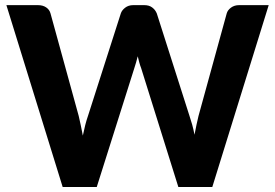

<svg xmlns="http://www.w3.org/2000/svg" viewBox="-20 -746 1098 766"><path d="M5.5 -725.5H131.5Q151 -725.5 164.2 -716.5Q177.5 -707.5 181.5 -692.5L294 -283.5Q298 -266 302.2 -246.5Q306.5 -227 310.5 -205Q315 -227 320 -246.8Q325 -266.5 331 -283.5L462 -692.5Q466 -705 479.2 -715.2Q492.5 -725.5 511.5 -725.5H555.5Q575 -725.5 587.2 -716.2Q599.5 -707 605.5 -692.5L736 -283.5Q741.5 -267.5 746.8 -248.5Q752 -229.5 756 -208.5Q760 -229.5 764 -248.5Q768 -267.5 772 -283.5L884.5 -692.5Q888 -705.5 901.5 -715.5Q915 -725.5 934 -725.5H1052L827 0H691.5L543 -474.5Q539 -484.5 535.8 -496.5Q532.5 -508.5 529.5 -521.5Q526 -508.5 522.8 -496.5Q519.5 -484.5 516 -474.5L366 0H230Z"/></svg>

Font: Lato Heavy
Style: Regular
Weight: 800
Designer: Lukasz Dziedzic
Foundry: tyPoland Lukasz Dziedzic
Version: Version 2.007; 2014-02-27